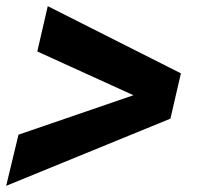

<svg xmlns="http://www.w3.org/2000/svg" viewBox="-37 -608 653 623"><path d="M-17 -5 23 -171 396 -299 84 -441 118 -588 550 -370 516 -223Z"/></svg>

Font: Kantumruy Pro
Style: Italic
Weight: 400
Italic angle: -13°
Designer: Sovichet Tep
Foundry: Sovichet Tep
Version: Version 1.002